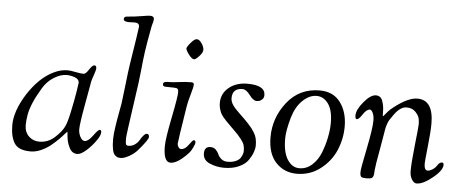

<svg xmlns="http://www.w3.org/2000/svg" viewBox="-50 -868 2420 1005"><g transform="rotate(5 1159.5 -366.0)"><path d="M32 -114Q32 -187 88 -277Q148 -371 223 -407Q260 -425 296 -425Q311 -425 337.5 -419.5Q364 -414 381 -414Q391 -414 407 -438.5Q423 -463 433 -463Q444 -463 444 -448Q444 -439 435.5 -415Q427 -391 424 -379Q423 -375 401 -251Q383 -152 383 -123Q383 -102 393 -83Q403 -64 417 -64Q435 -64 458.5 -96.5Q482 -129 490 -129Q499 -129 499 -118Q499 -100 481 -75Q460 -44 431.5 -18.5Q403 7 384 7Q356 7 342 -21Q328 -49 325.5 -77Q323 -105 322 -105Q321 -105 310.5 -92.5Q300 -80 282.5 -62.5Q265 -45 243.5 -27.5Q222 -10 194 2.5Q166 15 139 15Q75 15 53.5 -19.5Q32 -54 32 -114ZM102 -120Q102 -84 124.5 -62Q147 -40 180 -40Q226 -40 260.5 -71.5Q295 -103 308 -130Q319 -151 331.5 -210Q344 -269 351.5 -315Q359 -361 359 -365Q359 -383 337 -391.5Q315 -400 293 -400Q261 -400 226 -378Q191 -356 169 -319Q117 -233 107 -174Q102 -144 102 -120Z M564 -86Q564 -111 570.5 -154Q577 -197 584.5 -236Q592 -275 592 -277Q596 -305 603.5 -373Q611 -441 616 -475Q648 -678 648 -685Q648 -705 623 -705Q615 -705 607.5 -704.5Q600 -704 594 -704Q565 -704 565 -718Q565 -731 580 -732Q620 -735 655 -741Q690 -747 701 -747Q722 -747 722 -731Q722 -723 717.5 -708Q713 -693 712 -685Q696 -600 690 -556.5Q684 -513 678.5 -455.5Q673 -398 660 -313Q631 -112 631 -98Q631 -73 634 -66Q637 -59 647 -59Q666 -59 681 -70Q696 -81 703.5 -94.5Q711 -108 720.5 -119Q730 -130 738 -130Q750 -130 750 -114Q750 -100 700 -42Q682 -21 655.5 -6.5Q629 8 613 8Q602 8 596 6Q590 4 581.5 -3.5Q573 -11 568.5 -32Q564 -53 564 -86Z M905 -593Q905 -601 924 -623.5Q943 -646 955 -646Q969 -646 981.5 -627Q994 -608 994 -593Q994 -579 976 -559.5Q958 -540 950 -540Q938 -540 921.5 -562Q905 -584 905 -593ZM799 -396Q799 -410 822 -410H832Q850 -410 882.5 -414.5Q915 -419 946 -419Q960 -419 960 -408Q960 -395 948.5 -356Q937 -317 933 -292Q903 -103 903 -93Q903 -83 909 -74.5Q915 -66 923 -66Q943 -66 961.5 -92Q980 -118 985 -118Q995 -118 995 -107Q995 -98 985 -78Q975 -58 966 -49Q911 10 874 10Q837 10 837 -73Q837 -113 859.5 -224.5Q882 -336 882 -362Q882 -374 877 -378.5Q872 -383 858 -383Q846 -383 830.5 -383.5Q815 -384 813 -384Q799 -384 799 -396Z M1044 -54Q1044 -90 1076 -90Q1093 -90 1104 -79Q1115 -68 1120 -55.5Q1125 -43 1138 -32Q1151 -21 1171 -21Q1196 -21 1214 -29Q1232 -37 1239 -49Q1246 -61 1248.5 -69.5Q1251 -78 1251 -85Q1251 -102 1247 -115.5Q1243 -129 1228.5 -147Q1214 -165 1209.5 -169.5Q1205 -174 1182 -197Q1176 -203 1163 -216Q1150 -229 1144 -235Q1138 -241 1128.5 -253Q1119 -265 1115 -274Q1111 -283 1107.5 -296Q1104 -309 1104 -324Q1104 -374 1142.5 -405.5Q1181 -437 1240 -437Q1333 -437 1333 -385Q1333 -371 1324 -362.5Q1315 -354 1307.5 -352.5Q1300 -351 1295 -351Q1277 -351 1256.5 -379Q1236 -407 1216 -407Q1163 -407 1163 -354Q1163 -337 1175 -319Q1187 -301 1214 -276Q1241 -251 1242 -249Q1246 -245 1260.5 -229.5Q1275 -214 1280.5 -206.5Q1286 -199 1295 -184.5Q1304 -170 1307.5 -154Q1311 -138 1311 -119Q1311 -103 1304 -83Q1297 -63 1281.5 -40.5Q1266 -18 1233 -3Q1200 12 1155 12Q1115 12 1079.5 -3.5Q1044 -19 1044 -54Z M1384 -169Q1384 -271 1448.5 -353Q1513 -435 1620 -435Q1691 -435 1728.5 -384.5Q1766 -334 1766 -258Q1766 -193 1740.5 -133Q1715 -73 1661 -31.5Q1607 10 1537 10Q1471 10 1427.5 -36Q1384 -82 1384 -169ZM1461 -168Q1461 -96 1485.5 -58Q1510 -20 1548 -20Q1586 -20 1615.5 -47Q1645 -74 1660.5 -114.5Q1676 -155 1684 -195.5Q1692 -236 1692 -270Q1692 -337 1667.5 -371Q1643 -405 1606 -405Q1568 -405 1533 -371.5Q1498 -338 1481 -280Q1461 -210 1461 -168Z M1817 -321Q1817 -351 1852 -393Q1887 -435 1915 -435Q1941 -435 1950 -408.5Q1959 -382 1959 -356Q1959 -330 1961 -330Q1963 -330 1967.5 -336Q1972 -342 1983.5 -355Q1995 -368 2011 -380Q2084 -437 2133 -437Q2217 -437 2217 -312Q2217 -272 2208.5 -193Q2200 -114 2200 -102Q2200 -66 2219 -66Q2227 -66 2237 -71.5Q2247 -77 2253 -82L2259 -88Q2262 -91 2266.5 -98Q2271 -105 2273.5 -107.5Q2276 -110 2280.5 -112.5Q2285 -115 2290 -115Q2299 -115 2299 -103Q2299 -74 2249.5 -34Q2200 6 2167 6Q2152 6 2141 -12.5Q2130 -31 2130 -57Q2130 -100 2140.5 -195Q2151 -290 2151 -304Q2151 -318 2148 -333.5Q2145 -349 2127.5 -367.5Q2110 -386 2081 -386Q2047 -386 2016 -342Q2002 -322 1996 -313Q1990 -304 1985 -288.5Q1980 -273 1978.5 -264Q1977 -255 1971.5 -222.5Q1966 -190 1961 -161Q1952 -114 1947.5 -84.5Q1943 -55 1942.5 -46.5Q1942 -38 1941.5 -32.5Q1941 -27 1941 -24Q1939 -8 1931.5 -3Q1924 2 1904 2Q1882 2 1875.5 -3Q1869 -8 1869 -29Q1869 -46 1891 -153Q1913 -260 1913 -303Q1913 -327 1905.5 -342.5Q1898 -358 1890 -358Q1873 -358 1854.5 -330Q1836 -302 1826 -302Q1817 -302 1817 -321Z"/></g></svg>

Font: OFL Sorts Mill Goudy TT
Style: Italic
Weight: 500
Italic angle: -6°
Version: Version 003.000